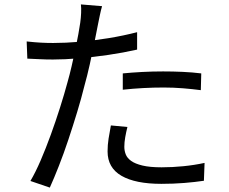

<svg xmlns="http://www.w3.org/2000/svg" viewBox="-20 -815 1040 871"><path d="M443 -787Q438 -770 433 -746Q428 -722 425 -707Q418 -671 408.5 -623.5Q399 -576 387.5 -524Q376 -472 362 -422Q349 -369 330 -306.5Q311 -244 290 -181Q269 -118 247 -62Q225 -6 206 36L118 6Q141 -33 164.5 -87.5Q188 -142 210.5 -204Q233 -266 252.5 -327.5Q272 -389 286 -441Q296 -476 305 -515Q314 -554 322 -591.5Q330 -629 335.5 -660.5Q341 -692 344 -712Q347 -733 348 -756Q349 -779 347 -795ZM221 -620Q277 -620 341.5 -625.5Q406 -631 473 -642Q540 -653 602 -669V-590Q540 -576 472 -566Q404 -556 338.5 -550.5Q273 -545 220 -545Q187 -545 159 -546.5Q131 -548 104 -549L101 -627Q137 -623 165.5 -621.5Q194 -620 221 -620ZM537 -482Q577 -486 624.5 -488.5Q672 -491 720 -491Q764 -491 808.5 -489Q853 -487 893 -482L891 -406Q853 -411 810 -414.5Q767 -418 723 -418Q676 -418 629.5 -415.5Q583 -413 537 -408ZM558 -239Q552 -215 548 -192Q544 -169 544 -149Q544 -131 550.5 -114.5Q557 -98 575 -85Q593 -72 626.5 -64Q660 -56 713 -56Q762 -56 812 -61Q862 -66 908 -76L905 5Q865 11 816 15Q767 19 712 19Q594 19 531 -17.5Q468 -54 468 -128Q468 -157 472.5 -186Q477 -215 483 -246Z"/></svg>

Font: Farlight84_Sys_V01
Style: Regular
Weight: 400
Designer: Ryoko NISHIZUKA  (kana, bopomofo & ideographs); Paul D. Hunt (Latin, Greek & Cyrillic); Sandoll Communications , Soo-you
Foundry: Adobe
Version: Version 2.004;October 29, 2024;FontCreator 14.0.0.2814 64-bi